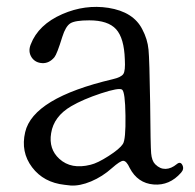

<svg xmlns="http://www.w3.org/2000/svg" viewBox="-20 -537 579 570"><path d="M312.5 -38.1Q336.9 -59.6 345.7 -59.6Q355.5 -59.6 365.2 -38.1Q388.7 6.8 436 10.7Q483.4 14.6 517.6 -24.4Q527.3 -35.2 521.5 -46.9Q515.6 -58.6 504.9 -49.8Q488.3 -36.1 471.7 -35.6Q455.1 -35.2 441.4 -48.8L440.4 -49.8Q430.7 -59.6 428.7 -82Q426.8 -104.5 425.8 -227.5V-228.5Q423.8 -361.3 420.9 -389.6Q418 -420.9 402.3 -450.2Q376 -502 301.8 -513.7Q232.4 -524.4 165 -495.1Q93.8 -463.9 71.3 -405.3Q62.5 -383.8 74.2 -366.2Q85 -350.6 105.5 -349.6Q126 -348.6 141.6 -367.2Q149.4 -377 165 -427.7Q174.8 -459 189 -467.8Q203.1 -476.6 245.1 -476.6Q300.8 -476.6 324.7 -450.2Q348.6 -423.8 350.6 -360.4Q352.5 -327.1 346.2 -317.4Q339.8 -307.6 314.5 -301.8Q78.1 -246.1 54.7 -144.5Q41 -85.9 75.2 -40.5Q109.4 4.9 171.9 11.7Q187.5 13.7 189.5 13.7Q216.8 15.6 250.5 1.5Q284.2 -12.7 312.5 -38.1ZM156.2 -65.4Q124 -94.7 131.8 -141.6Q139.6 -191.4 191.4 -221.7Q226.6 -242.2 279.8 -259.8Q333 -277.3 342.3 -271Q351.6 -264.6 352.5 -193.4Q353.5 -122.1 344.7 -109.4Q335 -94.7 302.2 -73.7Q269.5 -52.7 249 -47.9Q191.4 -33.2 156.2 -65.4Z"/></svg>

Font: Bpmf GenWan Min R
Style: R
Weight: 400
Foundry: But Ko
Version: Version 1.320